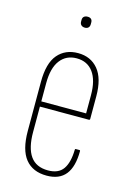

<svg xmlns="http://www.w3.org/2000/svg" viewBox="-102 -685 515 745"><g transform="rotate(15 156.0 -312.5)"><path d="M161 6Q105 6 75.5 -30.5Q46 -67 46 -143V-340Q46 -415 76 -450Q106 -485 157 -485Q208 -485 238 -449Q268 -413 268 -341V-250Q268 -246 263 -246H67V-144Q67 -80 90 -47.5Q113 -15 161 -15Q203 -15 221.5 -41.5Q240 -68 241 -119Q241 -123 244 -123H259Q262 -123 262 -120Q262 -57 237 -25.5Q212 6 161 6ZM67 -267H247V-340Q247 -400 223.5 -432Q200 -464 157 -464Q115 -464 91 -432.5Q67 -401 67 -340ZM156 -587Q147 -587 141.5 -592Q136 -597 136 -606V-613Q136 -622 141.5 -626.5Q147 -631 156 -631Q165 -631 170 -626.5Q175 -622 175 -613V-606Q175 -597 170 -592Q165 -587 156 -587Z"/></g></svg>

Font: Sofia Sans Extra Condensed Thin
Style: Regular
Weight: 250
Version: Version 4.100